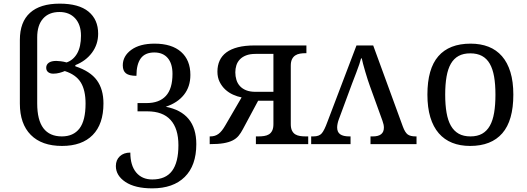

<svg xmlns="http://www.w3.org/2000/svg" viewBox="-20 -783 2864 1043"><path d="M87.9 -220.2V-565.9Q87.9 -663.6 143.1 -713.4Q198.2 -763.2 304.2 -763.2Q408.2 -763.2 460.7 -720Q513.2 -676.8 513.2 -600.1Q513.2 -542 479.7 -496.8Q446.3 -451.7 389.2 -429.2V-422.9Q470.7 -396 506.3 -346.9Q542 -297.9 542 -221.2Q542 -108.9 483.6 -49.6Q425.3 9.8 316.9 9.8Q207 9.8 147.5 -50Q87.9 -109.9 87.9 -220.2ZM444.8 -220.2Q444.8 -293.5 418.5 -335.7Q392.1 -377.9 332 -397Q319.3 -391.6 303.2 -387.2Q287.1 -382.8 269 -382.8Q252.4 -382.8 241.7 -391.1Q231 -399.4 231 -415Q231 -432.1 244.9 -442.1Q258.8 -452.1 286.1 -452.1Q293.9 -452.1 310.3 -450.2Q326.7 -448.2 341.8 -443.8Q378.4 -456.5 399.2 -492.9Q419.9 -529.3 419.9 -588.9Q419.9 -648.9 388.4 -683.3Q356.9 -717.8 303.2 -717.8Q245.6 -717.8 213.9 -681.9Q182.1 -646 182.1 -580.1V-221.2Q182.1 -130.9 215.8 -86.4Q249.5 -42 315.9 -42Q378.9 -42 411.9 -85.2Q444.8 -128.4 444.8 -220.2Z M609.4 119.1Q609.4 85.9 630.9 65.9Q652.3 45.9 688 45.9Q688 115.7 719.7 153.8Q751.5 191.9 807.1 191.9Q879.9 191.9 914.6 145.5Q949.2 99.1 949.2 5.9Q949.2 -84.5 906.7 -131.3Q864.3 -178.2 780.3 -178.2H727.1V-223.1H776.4Q845.2 -223.1 881.1 -262Q917 -300.8 917 -381.8Q917 -437.5 891.1 -467.8Q865.2 -498 818.4 -498Q768.1 -498 744.6 -465.8Q721.2 -433.6 721.2 -371.1Q681.6 -371.1 664.3 -384.5Q647 -397.9 647 -428.2Q647 -478.5 693.1 -512.2Q739.3 -545.9 819.3 -545.9Q913.1 -545.9 963.6 -501.2Q1014.2 -456.5 1014.2 -376Q1014.2 -312 979.2 -268.1Q944.3 -224.1 880.4 -203.1Q962.4 -187.5 1004.4 -137Q1046.4 -86.4 1046.4 0Q1046.4 116.2 983.6 178.2Q920.9 240.2 807.1 240.2Q713.9 240.2 661.6 205.6Q609.4 170.9 609.4 119.1Z M1368.2 -490.2Q1337.4 -490.2 1316.4 -481.9Q1295.4 -473.6 1282.5 -459.7Q1269.5 -445.8 1263.9 -427.7Q1258.3 -409.7 1258.3 -390.1Q1258.3 -368.7 1264.2 -349.4Q1270 -330.1 1283 -315.7Q1295.9 -301.3 1316.9 -292.7Q1337.9 -284.2 1368.2 -284.2H1465.3V-490.2ZM1299.3 -81.1Q1288.6 -60.5 1276.1 -45.4Q1263.7 -30.3 1244.1 -20.3Q1224.6 -10.3 1194.8 -5.1Q1165 0 1119.1 0V-42H1122.6Q1135.7 -42 1146.7 -45.4Q1157.7 -48.8 1167.2 -55.9Q1176.8 -63 1185.8 -74.5Q1194.8 -85.9 1204.1 -102.1L1292.5 -253.9Q1269.5 -258.3 1246.1 -268.8Q1222.7 -279.3 1203.9 -296.6Q1185.1 -314 1173.1 -338.1Q1161.1 -362.3 1161.1 -394Q1161.1 -427.2 1173.1 -453.6Q1185.1 -480 1209.7 -498.3Q1234.4 -516.6 1272.5 -526.4Q1310.5 -536.1 1363.3 -536.1H1644.5V-494.1H1641.1Q1624.5 -494.1 1609.9 -491.7Q1595.2 -489.3 1584 -481.9Q1572.8 -474.6 1566.2 -461.2Q1559.6 -447.8 1559.6 -425.8V-108.9Q1559.6 -86.9 1566.2 -73.5Q1572.8 -60.1 1584 -53.2Q1595.2 -46.4 1609.9 -44.2Q1624.5 -42 1641.1 -42H1654.3V0H1370.1V-42H1383.3Q1399.9 -42 1414.8 -44.2Q1429.7 -46.4 1440.9 -53.2Q1452.1 -60.1 1458.7 -73.5Q1465.3 -86.9 1465.3 -108.9V-235.8H1382.3Z M2242.7 -42V0H1992.7V-42H2005.4Q2065.4 -42 2065.4 -89.8Q2065.4 -98.1 2063.5 -106.9Q2061.5 -115.7 2057.6 -127L1989.3 -315.9Q1978.5 -345.2 1964.1 -394Q1949.7 -442.9 1945.3 -465.8H1941.4Q1936 -442.4 1915 -387.5Q1894 -332.5 1892.6 -329.1L1820.3 -133.8Q1815.9 -122.1 1813.7 -110.6Q1811.5 -99.1 1811.5 -90.8Q1811.5 -65.4 1827.9 -53.7Q1844.2 -42 1877.4 -42H1884.3V0H1670.4V-42H1682.6Q1713.9 -42 1728 -58.8Q1742.2 -75.7 1758.3 -120.1L1916.5 -536.1H2007.3L2168.5 -95.2Q2180.2 -63.5 2194.6 -52.7Q2209 -42 2238.3 -42Z M2768.6 -269Q2768.6 -127.9 2708.7 -59.1Q2648.9 9.8 2533.7 9.8Q2479.5 9.8 2436.5 -7.3Q2393.6 -24.4 2363.5 -59.1Q2333.5 -93.8 2317.6 -146.2Q2301.8 -198.7 2301.8 -269Q2301.8 -409.2 2361.1 -477.5Q2420.4 -545.9 2536.6 -545.9Q2590.8 -545.9 2633.8 -529.1Q2676.8 -512.2 2706.8 -477.8Q2736.8 -443.4 2752.7 -391.4Q2768.6 -339.4 2768.6 -269ZM2398.4 -269Q2398.4 -213.4 2405.8 -170.9Q2413.1 -128.4 2429.4 -99.9Q2445.8 -71.3 2471.9 -56.6Q2498 -42 2535.6 -42Q2573.2 -42 2599.1 -56.6Q2625 -71.3 2641.1 -99.9Q2657.2 -128.4 2664.3 -170.9Q2671.4 -213.4 2671.4 -269Q2671.4 -324.7 2664.1 -366.7Q2656.7 -408.7 2640.6 -436.8Q2624.5 -464.8 2598.4 -479Q2572.3 -493.2 2534.7 -493.2Q2497.1 -493.2 2471.2 -479Q2445.3 -464.8 2429.2 -436.8Q2413.1 -408.7 2405.8 -366.7Q2398.4 -324.7 2398.4 -269Z"/></svg>

Font: Noto Serif
Style: Regular
Weight: 400
Designer: Monotype Design team
Foundry: Monotype Imaging Inc.
Version: Version 1.02